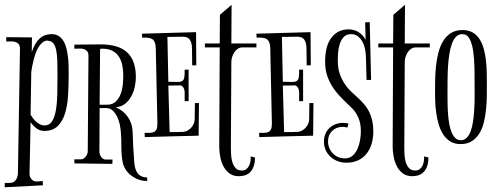

<svg xmlns="http://www.w3.org/2000/svg" viewBox="-32 -690 2090 805"><path d="M101.1 -471.2Q113.8 -510.3 134.3 -528.6Q154.8 -546.9 184.1 -546.9Q202.1 -546.9 214.4 -538.8Q226.6 -530.8 234.6 -517.1Q242.7 -503.4 246.8 -485.8Q251 -468.3 253.2 -449.5Q255.4 -430.7 255.6 -411.9Q255.9 -393.1 255.9 -377Q255.9 -332.5 253.4 -290.3Q251 -248 240.7 -214.8Q230.5 -181.6 210 -161.4Q189.5 -141.1 153.8 -141.1Q135.3 -141.1 120.8 -151.9Q106.4 -162.6 96.2 -178.2L91.8 39.1Q91.3 44.4 93.5 50Q95.7 55.7 99.4 60.3Q103 64.9 108.2 67.9Q113.3 70.8 119.1 70.8Q126 70.8 133.1 70.3Q140.1 69.8 147 68.8L147.9 86.9L-12.2 95.2V77.1Q-5.4 77.1 2 77.1Q9.3 77.1 16.1 76.2Q22 75.7 26.9 72Q31.7 68.4 35.2 63.2Q38.6 58.1 40.5 52Q42.5 45.9 43 41L51.8 -484.9Q51.8 -498.5 46.1 -505.1Q40.5 -511.7 32.2 -514.2Q23.9 -516.6 13.7 -516.4Q3.4 -516.1 -5.9 -516.1V-534.2L102.1 -533.2ZM168 -520Q156.7 -520 147.9 -513.4Q139.2 -506.8 131.8 -495.8Q124.5 -484.9 119.1 -470.9Q113.8 -457 109.9 -442.4Q106 -427.7 103.3 -413.6Q100.6 -399.4 99.1 -388.2L96.2 -209Q100.6 -201.7 106.7 -193.6Q112.8 -185.5 120.4 -179Q127.9 -172.4 136.7 -168.2Q145.5 -164.1 154.8 -164.1Q175.3 -164.1 186.3 -181.4Q197.3 -198.7 202.4 -228.5Q207.5 -258.3 208.3 -297.4Q209 -336.4 209 -379.9Q209 -408.7 208.3 -434.1Q207.5 -459.5 203.9 -478.3Q200.2 -497.1 191.7 -508.1Q183.1 -519 168 -519Z M410.6 -21H439.9L439 -2.9L279.8 -4.9V-22H307.6Q313.5 -22 318.8 -25.4Q324.2 -28.8 327.9 -33.7Q331.5 -38.6 333.7 -44.4Q335.9 -50.3 335.9 -55.2L338.9 -455.1Q338.9 -468.8 333.3 -475.3Q327.6 -481.9 319.1 -484.4Q310.5 -486.8 300 -486.3Q289.6 -485.8 279.8 -485.8V-502.9Q307.6 -502.9 334.7 -503.4Q361.8 -503.9 389.6 -503.9Q424.8 -503.9 452.4 -496.3Q480 -488.8 499 -472.2Q518.1 -455.6 527.8 -429.4Q537.6 -403.3 537.6 -366.2Q537.6 -346.7 533 -325.4Q528.3 -304.2 518.3 -285.9Q508.3 -267.6 492.4 -254.9Q476.6 -242.2 453.6 -240.2Q485.4 -226.6 503.9 -199.7Q522.5 -172.9 523.9 -139.2Q524.9 -106.9 526.6 -75Q528.3 -43 530.8 -11.2Q531.7 2.9 534.9 14.6Q538.1 26.4 544.2 35.2Q550.3 43.9 560.3 48.8Q570.3 53.7 585 54.2V68.8Q564.5 68.8 546.9 62Q529.3 55.2 515.6 43.9Q502 32.7 493.2 18.1Q484.4 3.4 481.9 -12.2Q476.6 -43 476.8 -74.7Q477.1 -106.4 474.6 -138.2Q473.6 -150.9 470.2 -167.7Q466.8 -184.6 459.5 -200Q452.1 -215.3 440.9 -226.1Q429.7 -236.8 414.1 -236.8H385.7L384.8 -54.2Q384.8 -48.8 386.7 -43Q388.7 -37.1 392.1 -32.2Q395.5 -27.3 400.4 -24.2Q405.3 -21 410.6 -21ZM417 -251Q439.5 -251 452.9 -263.7Q466.3 -276.4 473.4 -294.7Q480.5 -313 482.7 -334Q484.9 -355 484.9 -372.1Q484.9 -394 481 -414.8Q477.1 -435.5 467.3 -451.2Q457.5 -466.8 440.7 -476.3Q423.8 -485.8 397.9 -485.8Q395 -485.8 392.6 -485.8Q390.1 -485.8 387.7 -484.9L385.7 -251Z M673.8 -347.2Q695.8 -347.2 709.7 -346.4Q723.6 -345.7 731 -349.6Q738.3 -353.5 740.5 -364.3Q742.7 -375 742.2 -397.9H758.8V-266.1H742.2V-304.2Q742.2 -308.1 741 -313Q739.7 -317.9 737.3 -322Q734.9 -326.2 731.4 -329.1Q728 -332 723.1 -332L673.8 -331.1L679.2 -136.2Q694.3 -136.2 708.5 -136.2Q722.7 -136.2 736.8 -137.2Q746.1 -137.7 754.6 -142.6Q763.2 -147.5 769.8 -154.8Q776.4 -162.1 780.3 -171.1Q784.2 -180.2 784.2 -189L785.2 -257.8H802.2L800.8 -121.1Q744.6 -120.1 688 -118.4Q631.3 -116.7 575.2 -115.2L574.2 -132.8Q586.9 -132.8 596.9 -133.1Q606.9 -133.3 613.8 -136.7Q620.6 -140.1 624.3 -147.9Q627.9 -155.8 627.9 -170.9V-173.8L621.1 -488.8Q620.6 -503.9 616.7 -512.9Q612.8 -522 605.7 -526.4Q598.6 -530.8 588.1 -531.7Q577.6 -532.7 564 -532.2L563 -548.8L790 -555.2L791 -416H773.9L772.9 -488.8Q772.9 -507.8 764.9 -522Q756.8 -536.1 734.9 -536.1Q718.3 -536.1 702.4 -535.6Q686.5 -535.2 669.9 -535.2Z M938 -507.8H1043V-491.2H983.9Q973.6 -491.2 965.1 -485.6Q956.5 -480 950.7 -471.2Q944.8 -462.4 941.7 -452.1Q938.5 -441.9 938 -433.1L936 -71.8Q936 -59.6 936.8 -43Q937.5 -26.4 941.9 -11.2Q946.3 3.9 955.6 14.4Q964.8 24.9 981.9 24.9Q993.7 24.9 1001 19Q1008.3 13.2 1012.5 4.4Q1016.6 -4.4 1018.1 -14.6Q1019.5 -24.9 1019 -34.2L1037.1 -29.8Q1037.1 -6.3 1031 9Q1024.9 24.4 1015.4 33.2Q1005.9 42 993.7 45.4Q981.4 48.8 969.2 48.8Q945.3 48.8 929.4 36.6Q913.6 24.4 904.3 6.1Q895 -12.2 891.1 -34.2Q887.2 -56.2 887.2 -75.2L889.2 -491.2H827.1V-507.8H889.2L890.1 -627.9L939 -669.9Z M1153.8 -347.2Q1175.8 -347.2 1189.7 -346.4Q1203.6 -345.7 1210.9 -349.6Q1218.3 -353.5 1220.5 -364.3Q1222.7 -375 1222.2 -397.9H1238.8V-266.1H1222.2V-304.2Q1222.2 -308.1 1220.9 -313Q1219.7 -317.9 1217.3 -322Q1214.8 -326.2 1211.4 -329.1Q1208 -332 1203.1 -332L1153.8 -331.1L1159.2 -136.2Q1174.3 -136.2 1188.5 -136.2Q1202.6 -136.2 1216.8 -137.2Q1226.1 -137.7 1234.6 -142.6Q1243.2 -147.5 1249.8 -154.8Q1256.3 -162.1 1260.3 -171.1Q1264.2 -180.2 1264.2 -189L1265.1 -257.8H1282.2L1280.8 -121.1Q1224.6 -120.1 1168 -118.4Q1111.3 -116.7 1055.2 -115.2L1054.2 -132.8Q1066.9 -132.8 1076.9 -133.1Q1086.9 -133.3 1093.8 -136.7Q1100.6 -140.1 1104.2 -147.9Q1107.9 -155.8 1107.9 -170.9V-173.8L1101.1 -488.8Q1100.6 -503.9 1096.7 -512.9Q1092.8 -522 1085.7 -526.4Q1078.6 -530.8 1068.1 -531.7Q1057.6 -532.7 1043.9 -532.2L1043 -548.8L1270 -555.2L1271 -416H1253.9L1252.9 -488.8Q1252.9 -507.8 1244.9 -522Q1236.8 -536.1 1214.8 -536.1Q1198.2 -536.1 1182.4 -535.6Q1166.5 -535.2 1149.9 -535.2Z M1523.9 -355H1504.9L1502 -457Q1501.5 -470.7 1498 -486.6Q1494.6 -502.4 1487.1 -515.9Q1479.5 -529.3 1468 -538.1Q1456.5 -546.9 1439.9 -546.9Q1420.9 -546.9 1409.9 -535.6Q1398.9 -524.4 1393.1 -507.3Q1387.2 -490.2 1385.7 -470.5Q1384.3 -450.7 1384.3 -434.1Q1384.3 -404.3 1392.3 -381.1Q1400.4 -357.9 1412.4 -339.6Q1424.3 -321.3 1438.2 -307.9Q1452.1 -294.4 1463.9 -284.2Q1482.9 -267.6 1496.3 -251Q1509.8 -234.4 1517.8 -216.8Q1525.9 -199.2 1529.5 -179.9Q1533.2 -160.6 1533.2 -139.2Q1533.2 -109.9 1525.6 -85.7Q1518.1 -61.5 1503.7 -44.2Q1489.3 -26.9 1468.5 -17.3Q1447.8 -7.8 1420.9 -7.8Q1401.4 -7.8 1384.3 -14.2Q1367.2 -20.5 1354.2 -32.2Q1341.3 -43.9 1333.7 -60.3Q1326.2 -76.7 1326.2 -97.2Q1326.2 -114.3 1332.3 -128.7Q1338.4 -143.1 1349.4 -153.3Q1360.4 -163.6 1374.8 -169.2Q1389.2 -174.8 1406.2 -174.8Q1418 -174.8 1429.2 -171.9L1424.3 -154.8Q1419.4 -156.7 1414.6 -157.5Q1409.7 -158.2 1405.3 -158.2Q1377.9 -158.2 1360.6 -141.1Q1343.3 -124 1343.3 -97.2Q1343.3 -82.5 1348.6 -69.6Q1354 -56.6 1363.5 -46.9Q1373 -37.1 1385.7 -31.5Q1398.4 -25.9 1413.1 -25.9Q1433.1 -25.9 1446.3 -37.4Q1459.5 -48.8 1467 -66.2Q1474.6 -83.5 1477.8 -103.3Q1481 -123 1481 -140.1Q1481 -172.4 1470.5 -196.5Q1460 -220.7 1444.3 -235.8Q1424.8 -254.9 1404.5 -274.7Q1384.3 -294.4 1367.9 -317.4Q1351.6 -340.3 1341.3 -368.2Q1331.1 -396 1331.1 -431.2Q1331.1 -498 1357.9 -532.5Q1384.8 -566.9 1429.2 -566.9Q1453.1 -566.9 1471.4 -555.4Q1489.7 -543.9 1501 -522.9L1499 -596.2L1518.1 -597.2Z M1665 -507.8H1770V-491.2H1710.9Q1700.7 -491.2 1692.1 -485.6Q1683.6 -480 1677.7 -471.2Q1671.9 -462.4 1668.7 -452.1Q1665.5 -441.9 1665 -433.1L1663.1 -71.8Q1663.1 -59.6 1663.8 -43Q1664.6 -26.4 1668.9 -11.2Q1673.3 3.9 1682.6 14.4Q1691.9 24.9 1709 24.9Q1720.7 24.9 1728 19Q1735.4 13.2 1739.5 4.4Q1743.7 -4.4 1745.1 -14.6Q1746.6 -24.9 1746.1 -34.2L1764.2 -29.8Q1764.2 -6.3 1758.1 9Q1752 24.4 1742.4 33.2Q1732.9 42 1720.7 45.4Q1708.5 48.8 1696.3 48.8Q1672.4 48.8 1656.5 36.6Q1640.6 24.4 1631.3 6.1Q1622.1 -12.2 1618.2 -34.2Q1614.3 -56.2 1614.3 -75.2L1616.2 -491.2H1554.2V-507.8H1616.2L1617.2 -627.9L1666 -669.9Z M2009.3 -334Q2009.3 -313.5 2009 -287.4Q2008.8 -261.2 2006.1 -233.6Q2003.4 -206.1 1997.3 -179.4Q1991.2 -152.8 1978.8 -132.1Q1966.3 -111.3 1947 -98.6Q1927.7 -85.9 1898.9 -85.9Q1873 -85.9 1855.2 -97.4Q1837.4 -108.9 1825.7 -127.2Q1814 -145.5 1807.1 -169.2Q1800.3 -192.9 1796.9 -217.3Q1793.5 -241.7 1792.7 -264.9Q1792 -288.1 1792 -306.2Q1792 -327.6 1792.5 -355.2Q1793 -382.8 1795.9 -411.6Q1798.8 -440.4 1805.7 -467.8Q1812.5 -495.1 1825.2 -516.6Q1837.9 -538.1 1857.9 -551Q1877.9 -564 1907.2 -564Q1932.6 -564 1950 -553.7Q1967.3 -543.5 1978.5 -526.1Q1989.7 -508.8 1996.1 -485.8Q2002.4 -462.9 2005.4 -437.3Q2008.3 -411.6 2008.8 -385Q2009.3 -358.4 2009.3 -334ZM1906.2 -546.9Q1890.6 -546.9 1880.1 -536.1Q1869.6 -525.4 1862.8 -506.8Q1856 -488.3 1852.1 -463.9Q1848.1 -439.5 1846.4 -412.1Q1844.7 -384.8 1844.5 -356.4Q1844.2 -328.1 1844.2 -301.8Q1844.2 -282.7 1844.5 -260.5Q1844.7 -238.3 1846.2 -216.1Q1847.7 -193.8 1851.1 -173.3Q1854.5 -152.8 1860.8 -137Q1867.2 -121.1 1876.7 -111.6Q1886.2 -102.1 1900.4 -102.1Q1914.6 -102.1 1924.6 -112.1Q1934.6 -122.1 1940.9 -138.7Q1947.3 -155.3 1950.7 -177Q1954.1 -198.7 1955.8 -222.4Q1957.5 -246.1 1957.8 -270Q1958 -293.9 1958 -314.9Q1958 -361.3 1957.3 -403.3Q1956.5 -445.3 1951.7 -477.3Q1946.8 -509.3 1936.3 -528.1Q1925.8 -546.9 1906.2 -546.9Z"/></svg>

Font: Bigelow Rules
Style: Regular
Weight: 400
Designer: Astigmatic (AOETI)
Foundry: Astigmatic (AOETI)
Version: Version 1.001